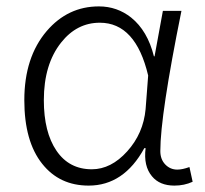

<svg xmlns="http://www.w3.org/2000/svg" viewBox="-20 -567 642 600"><path d="M257 13Q166 13 112 -55Q56 -125 56 -254Q56 -388 126 -470Q192 -547 289 -547Q346 -547 390 -512Q441 -471 461 -391H463L476 -462L489 -533H547Q481 -207 481 -95Q481 -69 496.5 -53Q512 -37 534 -37Q550 -37 572 -45L582 1Q556 13 525 13Q479 13 455 -16Q428 -48 435 -104H431Q367 13 257 13ZM267 -38Q327 -38 377.5 -94Q428 -150 435 -226L439 -278L443 -331Q404 -496 292 -496Q220 -496 171 -434Q117 -366 117 -254Q117 -154 156.5 -96Q196 -38 267 -38Z"/></svg>

Font: GenSekiGothic TW L
Style: Regular
Weight: 300
Version: Version 1.501;PS 1;hotconv 16.6.51;makeotf.lib2.5.65220